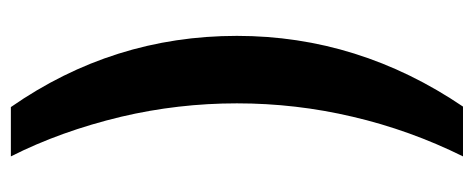

<svg xmlns="http://www.w3.org/2000/svg" viewBox="-277 -503 864 350"><g transform="rotate(-90 155.0 -328.0)"><path d="M117.2 -117.2Q141.6 -220.7 141.6 -328.1Q141.6 -435.5 117.2 -539.1Q90.8 -649.4 44.9 -740.2H134.8Q264.6 -553.7 264.6 -328.1Q264.6 -106.4 135.7 84H44.9Q92.8 -12.7 117.2 -117.2Z"/></g></svg>

Font: Altinn-DIN
Style: DIN-Bold
Weight: 700
Designer: Charles Nix
Foundry: Altinn
Version: Version 2.00